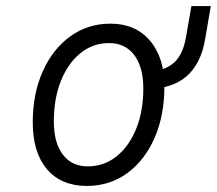

<svg xmlns="http://www.w3.org/2000/svg" viewBox="-20 -601 715 633"><path d="M266.5 12Q182 12 135 -43Q88 -98 88 -197.5Q88 -292.5 121 -366Q154 -439.5 211.8 -481.2Q269.5 -523 344.5 -523Q426.5 -523 474.2 -467.2Q522 -411.5 522 -315.5Q522 -219.5 489.2 -145.5Q456.5 -71.5 399 -29.8Q341.5 12 266.5 12ZM269.5 -52.5Q323 -52.5 364.2 -85.5Q405.5 -118.5 429 -176.5Q452.5 -234.5 452.5 -309.5Q452.5 -380 422.5 -419.5Q392.5 -459 340 -459Q286.5 -459 245.5 -426Q204.5 -393 181 -334.8Q157.5 -276.5 157.5 -200.5Q157.5 -130.5 187 -91.5Q216.5 -52.5 269.5 -52.5ZM464.5 -307 474.5 -364.5Q527 -369.5 555 -395.5Q583 -421.5 593 -477.5L611 -581H675L657 -476Q649.5 -430 633.2 -399Q617 -368 594 -348.5Q547.5 -309 464.5 -307Z"/></svg>

Font: Overpass Light
Style: Italic
Weight: 300
Italic angle: -10°
Designer: Delve Withrington, Dave Bailey, Thomas Jockin
Foundry: Delve Fonts LLC
Version: Version 4.000; ttfautohint (v1.8.3)